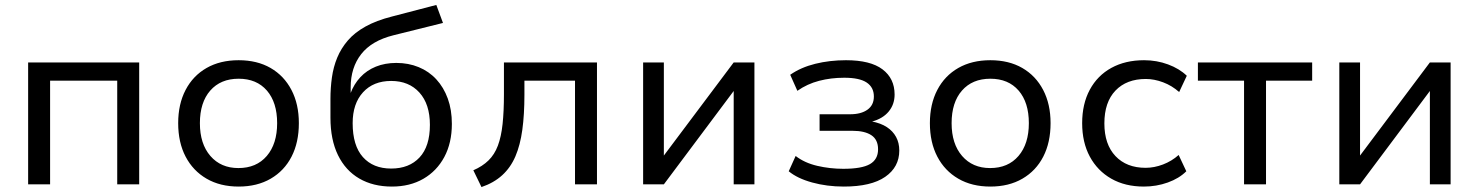

<svg xmlns="http://www.w3.org/2000/svg" viewBox="-20 -747 5992 778"><path d="M94 0V-494H544V0H455V-420H183V0Z M947 9Q872 9 817 -23Q762 -55 732 -112.5Q702 -170 702 -248Q702 -325 732 -382.5Q762 -440 817 -471.5Q872 -503 947 -503Q1022 -503 1076.5 -471.5Q1131 -440 1161 -382.5Q1191 -325 1191 -248Q1191 -170 1161.5 -112.5Q1132 -55 1077 -23Q1022 9 947 9ZM946 -66Q1019 -66 1061 -115Q1103 -164 1103 -248Q1103 -332 1061.5 -380Q1020 -428 947 -428Q874 -428 832 -380Q790 -332 790 -248Q790 -164 832.5 -115Q875 -66 946 -66Z M1568 9Q1492 9 1436 -23.5Q1380 -56 1349.5 -118.5Q1319 -181 1319 -270V-346Q1319 -391 1325 -433.5Q1331 -476 1346.5 -513.5Q1362 -551 1389.5 -583Q1417 -615 1461 -639.5Q1505 -664 1568 -680L1748 -727L1775 -654L1574 -604Q1486 -582 1443.5 -527.5Q1401 -473 1401 -393V-368H1400Q1414 -406 1440 -434Q1466 -462 1503 -477Q1540 -492 1586 -492Q1635 -492 1676.5 -475Q1718 -458 1748 -425.5Q1778 -393 1794.5 -347.5Q1811 -302 1811 -245Q1811 -168 1780.5 -111Q1750 -54 1695.5 -22.5Q1641 9 1568 9ZM1565 -64Q1638 -64 1680 -109Q1722 -154 1722 -241Q1722 -325 1679.5 -372Q1637 -419 1565 -419Q1493 -419 1451 -373Q1409 -327 1409 -248Q1409 -157 1450.5 -110.5Q1492 -64 1565 -64Z M1931 11 1898 -57Q1935 -73 1959.5 -97Q1984 -121 1997.5 -157Q2011 -193 2016.5 -244.5Q2022 -296 2022 -365V-494H2399V0H2310V-420H2105V-363Q2105 -283 2096.5 -221Q2088 -159 2068.5 -113.5Q2049 -68 2015 -37Q1981 -6 1931 11Z M2586 0V-494H2670V-110H2665L2953 -494H3037V0H2953V-385H2958L2670 0Z M3399 9Q3331 9 3271 -7.5Q3211 -24 3176 -53L3204 -115Q3240 -87 3291.5 -75Q3343 -63 3397 -63Q3472 -63 3505 -82Q3538 -101 3538 -142Q3538 -181 3511 -199Q3484 -217 3434 -217H3301V-284H3425Q3469 -284 3495 -302.5Q3521 -321 3521 -356Q3521 -393 3492 -412.5Q3463 -432 3401 -432Q3347 -432 3299 -419.5Q3251 -407 3211 -379L3182 -444Q3225 -474 3283.5 -488.5Q3342 -503 3408 -503Q3507 -503 3556 -466Q3605 -429 3605 -364Q3605 -324 3581 -295Q3557 -266 3512 -254V-255Q3549 -248 3573.5 -232Q3598 -216 3611 -192Q3624 -168 3624 -137Q3624 -70 3567 -30.5Q3510 9 3399 9Z M3993 9Q3918 9 3863 -23Q3808 -55 3778 -112.5Q3748 -170 3748 -248Q3748 -325 3778 -382.5Q3808 -440 3863 -471.5Q3918 -503 3993 -503Q4068 -503 4122.5 -471.5Q4177 -440 4207 -382.5Q4237 -325 4237 -248Q4237 -170 4207.5 -112.5Q4178 -55 4123 -23Q4068 9 3993 9ZM3992 -66Q4065 -66 4107 -115Q4149 -164 4149 -248Q4149 -332 4107.5 -380Q4066 -428 3993 -428Q3920 -428 3878 -380Q3836 -332 3836 -248Q3836 -164 3878.5 -115Q3921 -66 3992 -66Z M4615 9Q4539 9 4483 -23Q4427 -55 4396 -112.5Q4365 -170 4365 -248Q4365 -326 4396 -383.5Q4427 -441 4483.5 -472Q4540 -503 4616 -503Q4667 -503 4713 -486Q4759 -469 4789 -440L4758 -374Q4729 -400 4693 -413.5Q4657 -427 4623 -427Q4545 -427 4500 -380Q4455 -333 4455 -247Q4455 -162 4500 -114.5Q4545 -67 4622 -67Q4657 -67 4692.5 -80.5Q4728 -94 4756 -119L4787 -53Q4758 -24 4712 -7.5Q4666 9 4615 9Z M5021 0V-420H4834V-494H5297V-420H5110V0Z M5407 0V-494H5491V-110H5486L5774 -494H5858V0H5774V-385H5779L5491 0Z"/></svg>

Font: Nunito Sans 8pt
Style: Regular
Weight: 400
Version: Version 3.101;gftools[0.9.27]